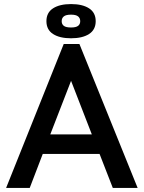

<svg xmlns="http://www.w3.org/2000/svg" viewBox="-20 -923 706 943"><path d="M293 -707H370L656 0H534L469 -167H190L126 0H10ZM227 -263H431L329 -526ZM329 -735Q273 -735 240.5 -756Q208 -777 208 -819Q208 -861 240.5 -882Q273 -903 329 -903Q385 -903 417.5 -882Q450 -861 450 -819Q450 -777 417.5 -756Q385 -735 329 -735ZM329 -788Q353 -788 363.5 -796Q374 -804 374 -819Q374 -834 363.5 -842.5Q353 -851 329 -851Q304 -851 293.5 -842.5Q283 -834 283 -819Q283 -804 293.5 -796Q304 -788 329 -788Z"/></svg>

Font: Tilda Sans Semibold
Style: Regular
Weight: 600
Designer: ParaType Ltd
Foundry: ParaType Ltd
Version: Version 1.009